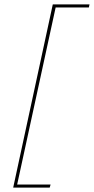

<svg xmlns="http://www.w3.org/2000/svg" viewBox="-20 -731 427 873"><path d="M384 -697H233L58 108H210L206 122H40L43 108L220 -711H387Z"/></svg>

Font: EauTestText Thin
Style: Italic
Weight: 250
Italic angle: -12°
Designer: Christian Thalmann (Catharsis Fonts)
Version: Version 0.001;PS 000.001;hotconv 1.0.88;makeotf.lib2.5.64775